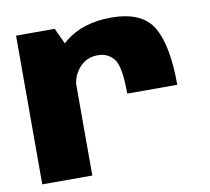

<svg xmlns="http://www.w3.org/2000/svg" viewBox="-70 -676 824 754"><g transform="rotate(-10 342.0 -299.0)"><path d="M430 -293H629.5Q629.5 -448.5 586.5 -523.2Q543.5 -598 418.5 -598Q304.5 -598 233.2 -539Q162 -480 162 -392.5L238 -349.5Q238 -393 266.5 -427.2Q295 -461.5 342 -461.5Q383 -461.5 406.5 -431Q430 -400.5 430 -293ZM39.5 0H239V-496L193.5 -593H39.5Z"/></g></svg>

Font: Anybody UltraCondensed Thin ExtraBold
Style: Regular
Weight: 800
Version: Version 1.111